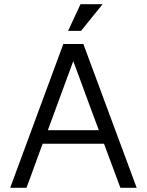

<svg xmlns="http://www.w3.org/2000/svg" viewBox="-20 -901 707 921"><path d="M106.9 0Q117.2 -26.9 126.7 -53.2Q136.2 -79.6 145.8 -105.7Q155.3 -131.8 165 -158.2Q174.8 -184.6 184.6 -211.4H479L557.6 0H635.7L379.9 -689.9H283.7L28.8 0ZM331.5 -607.9Q346.7 -567.4 361.8 -525.9Q377 -484.4 392.3 -442.9Q407.7 -401.4 423.1 -359.6Q438.5 -317.9 454.1 -276.4H209.5ZM306.6 -752.9H368.7L472.2 -880.9H366.2Z"/></svg>

Font: Saysettha
Style: Regular
Weight: 400
Designer: John M. Durdin
Foundry: Lao Script for Windows
Version: Version 2.201